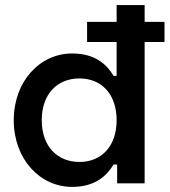

<svg xmlns="http://www.w3.org/2000/svg" viewBox="-20 -720 666 754"><path d="M626 -634H548V-700H438V-634H322V-555H438V-422H426C400 -466 355 -510 263 -510C137 -510 34 -401 34 -248C34 -95 137 14 263 14C355 14 400 -31 426 -74H440V0H548V-555H626ZM292 -84C207 -84 144 -143 144 -248C144 -353 207 -412 292 -412C379 -412 438 -350 438 -248C438 -146 379 -84 292 -84Z"/></svg>

Font: Space Text SemiBold
Style: Regular
Weight: 600
Designer: Florian Karsten (Space Text), Colophon Foundry (Space Mono)
Foundry: Florian Karsten
Version: Version 1.003;PS 001.003;hotconv 1.0.88;makeotf.lib2.5.64775